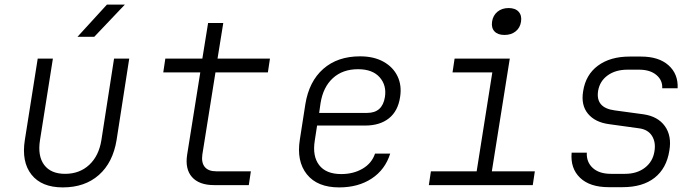

<svg xmlns="http://www.w3.org/2000/svg" viewBox="-20 -805 3040 835"><path d="M253 10Q161 10 117 -45.5Q73 -101 88 -196L144 -550H210L154 -196Q143 -127 172 -88Q201 -49 263 -49Q326 -49 368 -88Q410 -127 421 -196L476 -550H542L487 -196Q471 -98 410 -44Q349 10 253 10ZM317 -645 445 -785H523L390 -645Z M911 0Q846 0 815 -35Q784 -70 794 -133L851 -490H690L699 -550H860L885 -705H951L926 -550H1154L1145 -490H917L860 -133Q855 -98 870.5 -79Q886 -60 920 -60H1071L1062 0Z M1455 10Q1360 10 1314.5 -47Q1269 -104 1284 -198L1308 -352Q1324 -451 1386 -505.5Q1448 -560 1546 -560Q1606 -560 1648 -536.5Q1690 -513 1709 -473Q1728 -433 1720 -383Q1711 -322 1671.5 -290.5Q1632 -259 1568 -259H1359L1349 -194Q1338 -126 1368 -87Q1398 -48 1464 -48Q1517 -48 1557 -71.5Q1597 -95 1611 -137H1677Q1655 -67 1596.5 -28.5Q1538 10 1455 10ZM1368 -314H1577Q1643 -314 1654 -383Q1662 -434 1631 -469Q1600 -504 1537 -504Q1470 -504 1427.5 -465Q1385 -426 1374 -356Z M1845 0 1854 -60H2053L2121 -490H1948L1957 -550H2197L2119 -60H2306L2297 0ZM2174 -653Q2145 -653 2130.5 -668.5Q2116 -684 2120 -711Q2124 -738 2143.5 -754Q2163 -770 2192 -770Q2221 -770 2235.5 -754Q2250 -738 2246 -711Q2242 -684 2222.5 -668.5Q2203 -653 2174 -653Z M2627 9Q2545 9 2502.5 -32Q2460 -73 2466 -141H2532Q2530 -100 2558 -74.5Q2586 -49 2637 -49H2698Q2750 -49 2784.5 -75.5Q2819 -102 2826 -146Q2833 -186 2815.5 -214Q2798 -242 2759 -247L2629 -265Q2568 -273 2537 -310.5Q2506 -348 2516 -408Q2527 -480 2580.5 -519.5Q2634 -559 2718 -559H2768Q2845 -559 2887.5 -521Q2930 -483 2927 -421H2860Q2862 -456 2834.5 -479Q2807 -502 2759 -502H2709Q2657 -502 2622.5 -477Q2588 -452 2581 -409Q2570 -336 2653 -325L2778 -308Q2841 -299 2871.5 -256.5Q2902 -214 2891 -150Q2879 -73 2827 -32Q2775 9 2688 9Z"/></svg>

Font: JetBrains Mono NL ExtraLight
Style: Italic
Weight: 200
Italic angle: -9°
Monospace: yes
Designer: Philipp Nurullin, Konstantin Bulenkov
Foundry: JetBrains
Version: Version 2.305; ttfautohint (v1.8.4.7-5d5b)